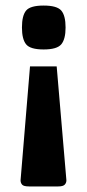

<svg xmlns="http://www.w3.org/2000/svg" viewBox="-20 -535 313 691"><path d="M184 -296 219 114Q219 123 213 129.5Q207 136 189 136H85Q65 136 59.5 129.5Q54 123 54 114L88 -296ZM216 -436Q216 -394 200.5 -375.5Q185 -357 137 -357Q89 -357 74 -375.5Q59 -394 59 -436Q59 -479 74 -497Q89 -515 137 -515Q185 -515 200.5 -497Q216 -479 216 -436Z"/></svg>

Font: Changa SemiBold
Style: Regular
Weight: 600
Designer: Eduardo Rodriguez Tunni
Foundry: Eduardo Rodriguez Tunni
Version: Version 3.002; ttfautohint (v1.8.2)